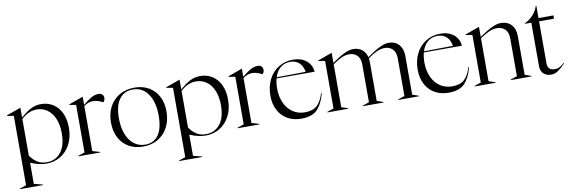

<svg xmlns="http://www.w3.org/2000/svg" viewBox="-56 -1077 5167 1733"><g transform="rotate(-10 2527.5 -210.5)"><path d="M15 195 75 175V-461L15 -471V-476L145 -523H146V-433Q195 -477 239 -500Q283 -523 335 -523Q394 -523 442 -493.5Q490 -464 518 -407Q546 -350 546 -270Q546 -184 512 -119Q478 -54 420.5 -19.5Q363 15 293 15Q224 15 146 -19V175L226 195V200H15ZM297 3Q376 3 425 -57Q474 -117 474 -232Q474 -312 449 -368.5Q424 -425 381.5 -453.5Q339 -482 288 -482Q212 -482 146 -419V-84Q168 -50 204.5 -23.5Q241 3 297 3Z M586 -5 646 -25V-461L586 -471V-476L716 -523H717V-449Q755 -481 790.5 -502Q826 -523 859 -523Q882 -523 895 -511.5Q908 -500 908 -479Q908 -457 892 -441Q842 -468 801 -468Q756 -468 717 -437V-25L786 -5V0H586Z M928 -250Q928 -331 961 -393Q994 -455 1053.5 -489Q1113 -523 1190 -523Q1264 -523 1320.5 -491Q1377 -459 1408 -400Q1439 -341 1439 -262Q1439 -180 1406 -117Q1373 -54 1314 -19.5Q1255 15 1178 15Q1104 15 1047.5 -17Q991 -49 959.5 -109Q928 -169 928 -250ZM1199 1Q1277 1 1320 -58.5Q1363 -118 1363 -237Q1363 -362 1312 -435.5Q1261 -509 1173 -509Q1095 -509 1050 -450Q1005 -391 1005 -273Q1005 -191 1029 -129Q1053 -67 1097 -33Q1141 1 1199 1Z M1474 195 1534 175V-461L1474 -471V-476L1604 -523H1605V-433Q1654 -477 1698 -500Q1742 -523 1794 -523Q1853 -523 1901 -493.5Q1949 -464 1977 -407Q2005 -350 2005 -270Q2005 -184 1971 -119Q1937 -54 1879.5 -19.5Q1822 15 1752 15Q1683 15 1605 -19V175L1685 195V200H1474ZM1756 3Q1835 3 1884 -57Q1933 -117 1933 -232Q1933 -312 1908 -368.5Q1883 -425 1840.5 -453.5Q1798 -482 1747 -482Q1671 -482 1605 -419V-84Q1627 -50 1663.5 -23.5Q1700 3 1756 3Z M2045 -5 2105 -25V-461L2045 -471V-476L2175 -523H2176V-449Q2214 -481 2249.5 -502Q2285 -523 2318 -523Q2341 -523 2354 -511.5Q2367 -500 2367 -479Q2367 -457 2351 -441Q2301 -468 2260 -468Q2215 -468 2176 -437V-25L2245 -5V0H2045Z M2387 -238Q2387 -321 2420 -386Q2453 -451 2511.5 -487Q2570 -523 2643 -523Q2719 -523 2766 -484Q2813 -445 2818 -382H2469Q2458 -340 2458 -293Q2458 -216 2485 -157.5Q2512 -99 2560 -67.5Q2608 -36 2670 -36Q2740 -36 2779.5 -70.5Q2819 -105 2842 -182L2848 -181Q2826 -91 2778 -38Q2730 15 2627 15Q2556 15 2501.5 -16Q2447 -47 2417 -104.5Q2387 -162 2387 -238ZM2738 -395Q2730 -448 2698 -478Q2666 -508 2615 -508Q2563 -508 2526 -477.5Q2489 -447 2472 -392Z M2868 -5 2928 -25V-461L2868 -471V-476L2998 -523H2999V-431Q3064 -477 3111.5 -500Q3159 -523 3195 -523Q3243 -523 3275.5 -497.5Q3308 -472 3319 -427Q3388 -476 3436.5 -499.5Q3485 -523 3520 -523Q3579 -523 3614 -484.5Q3649 -446 3649 -381V-25L3707 -5V0H3518V-5L3578 -25V-371Q3578 -425 3550 -454Q3522 -483 3477 -483Q3443 -483 3407.5 -467.5Q3372 -452 3321 -416Q3324 -400 3324 -381V-25L3382 -5V0H3193V-5L3253 -25V-371Q3253 -425 3225 -454Q3197 -483 3152 -483Q3118 -483 3083 -467.5Q3048 -452 2999 -418V-25L3059 -5V0H2868Z M3737 -238Q3737 -321 3770 -386Q3803 -451 3861.5 -487Q3920 -523 3993 -523Q4069 -523 4116 -484Q4163 -445 4168 -382H3819Q3808 -340 3808 -293Q3808 -216 3835 -157.5Q3862 -99 3910 -67.5Q3958 -36 4020 -36Q4090 -36 4129.5 -70.5Q4169 -105 4192 -182L4198 -181Q4176 -91 4128 -38Q4080 15 3977 15Q3906 15 3851.5 -16Q3797 -47 3767 -104.5Q3737 -162 3737 -238ZM4088 -395Q4080 -448 4048 -478Q4016 -508 3965 -508Q3913 -508 3876 -477.5Q3839 -447 3822 -392Z M4218 -5 4278 -25V-461L4218 -471V-476L4348 -523H4349V-431Q4416 -477 4464 -500Q4512 -523 4547 -523Q4609 -523 4644.5 -484.5Q4680 -446 4680 -381V-25L4738 -5V0H4549V-5L4609 -25V-371Q4609 -426 4581 -454.5Q4553 -483 4506 -483Q4469 -483 4434 -467.5Q4399 -452 4349 -418V-25L4409 -5V0H4218Z M4821 -80V-478H4763V-483Q4805 -501 4839.5 -538.5Q4874 -576 4887 -621H4892V-508H5029V-478H4892V-93Q4892 -62 4908.5 -45Q4925 -28 4957 -28Q4983 -28 5002 -38Q5021 -48 5046 -70L5050 -66Q5006 -22 4978 -3.5Q4950 15 4918 15Q4874 15 4847.5 -10Q4821 -35 4821 -80Z"/></g></svg>

Font: Nyght Serif Light
Style: Regular
Weight: 300
Designer: Maksym Kobuzan
Version: Version 0.410